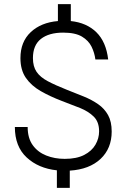

<svg xmlns="http://www.w3.org/2000/svg" viewBox="-20 -828 598 930"><path d="M255.5 82V-3Q166 -12.5 109 -65.5Q52 -118.5 52 -213H114Q114 -159 138.5 -125Q163 -91 203.8 -74.8Q244.5 -58.5 293.5 -58.5Q351 -58.5 387.8 -77.5Q424.5 -96.5 442.2 -127Q460 -157.5 460 -192Q460 -237.5 434.2 -263Q408.5 -288.5 367.5 -305Q326.5 -321.5 279.5 -339Q222 -361 176.8 -387Q131.5 -413 105.2 -451Q79 -489 79 -546.5Q79 -625.5 128.8 -672.2Q178.5 -719 260.5 -726V-808H323V-726Q399.5 -718 446.8 -671.8Q494 -625.5 504 -540H442Q438 -572 423.5 -601.8Q409 -631.5 376.8 -650.8Q344.5 -670 286 -670Q217 -670 178.2 -639.5Q139.5 -609 139.5 -546.5Q139.5 -506 157.2 -480Q175 -454 211.2 -434.8Q247.5 -415.5 303 -393.5Q346.5 -376.5 385.8 -360.5Q425 -344.5 455.5 -323.2Q486 -302 503.5 -270.5Q521 -239 521 -191Q521 -109 467 -58.2Q413 -7.5 318 -1.5V82Z"/></svg>

Font: Spline Sans Light
Style: Regular
Weight: 300
Designer: Eben Sorkin, Mirko Velimirovic
Foundry: Sorkin Type
Version: Version 1.000; ttfautohint (v1.8.3)